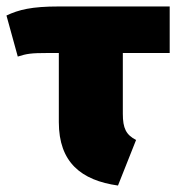

<svg xmlns="http://www.w3.org/2000/svg" viewBox="-30 -554 545 594"><path d="M495 -390V-534H152C68 -534 28 -524 -10 -506L25 -379C53 -388 67 -390 116 -390H152V-176C152 -52 221 4 335 20L391 -121C360 -137 350 -157 350 -202V-390Z"/></svg>

Font: Fira Sans Heavy
Style: Regular
Weight: 900
Designer: bBox Type GmbH & Carrois Corporate GbR & Edenspiekermann AG
Foundry: bBox Type GmbH & Carrois Corporate GbR & Edenspiekermann AG
Version: Version 4.300;PS 004.300;hotconv 1.0.88;makeotf.lib2.5.64775